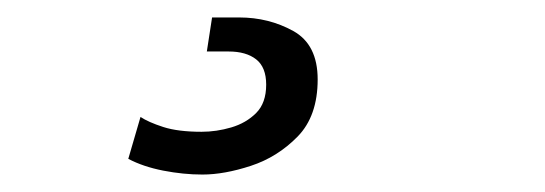

<svg xmlns="http://www.w3.org/2000/svg" viewBox="-20 8 625 220"><path d="M212 208Q190 208 167 203.5Q144 199 127 190L141 142Q150 148 167 153.5Q184 159 211 159Q228 159 245 154Q262 149 273.5 137.5Q285 126 285 105Q285 85 273.5 76Q262 67 242 67H217L223 28H254Q288 28 316 43.5Q344 59 344 99Q344 141 321 164.5Q298 188 267.5 198Q237 208 212 208Z"/></svg>

Font: Chivo Medium Light
Style: Italic
Weight: 300
Italic angle: -8.05°
Version: Version 2.002